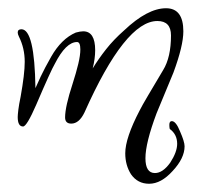

<svg xmlns="http://www.w3.org/2000/svg" viewBox="-20 -279 479 466"><path d="M342 167Q314 167 298 144Q284 122 284 93Q284 56 319 -11Q325 -23 339.5 -47.5Q354 -72 376 -109Q395 -140 395 -193Q395 -228 362 -228Q284 -228 185 -6Q172 21 153 21Q138 21 138 6Q138 -20 156 -75Q165 -103 170 -124Q175 -145 175 -159Q175 -177 167 -177Q140 -177 113 -124Q104 -109 68 -25Q45 28 36 28Q23 28 23 5Q23 0 24.5 -12.5Q26 -25 30 -44Q35 -72 37.5 -93Q40 -114 40 -129Q40 -162 26 -190Q23 -196 23 -200Q23 -208 32 -208Q64 -208 66 -65Q80 -97 90 -115.5Q100 -134 104 -141Q129 -185 164 -200Q175 -203 182 -203Q211 -203 211 -157Q211 -137 205 -113Q219 -136 237.5 -159.5Q256 -183 281 -205Q338 -259 383 -259Q425 -259 425 -203Q425 -168 401 -103Q391 -78 380.5 -53.5Q370 -29 360 -4Q333 68 333 105Q333 141 356 141Q375 141 393 116Q410 90 410 70Q410 47 392 34Q391 30 391 24Q391 15 397 15Q407 15 417 40Q428 65 428 76Q428 105 399 136Q371 167 342 167Z"/></svg>

Font: Ole
Style: Regular
Weight: 400
Designer: Robert E. Leuschke
Foundry: Robert E. Leuschke
Version: Version 1.010; ttfautohint (v1.8.3)